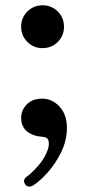

<svg xmlns="http://www.w3.org/2000/svg" viewBox="-20 -505 333 726"><path d="M104 197Q86 206 76 193Q64 176 80 164Q97 152 123 123.5Q149 95 161 60Q167 42 163.5 27.5Q160 13 139 12Q105 10 82.5 -8Q60 -26 60 -60Q60 -88 81 -110Q102 -132 140 -132Q177 -132 205 -102Q233 -72 233 -22Q233 26 211.5 70Q190 114 160 147.5Q130 181 104 197ZM141 -323Q107 -323 83.5 -346.5Q60 -370 60 -404Q60 -438 83.5 -461.5Q107 -485 141 -485Q175 -485 198.5 -461.5Q222 -438 222 -404Q222 -370 198.5 -346.5Q175 -323 141 -323Z"/></svg>

Font: Zen Old Mincho Black
Style: Regular
Weight: 900
Designer: Yoshimichi Ohira
Foundry: Positype
Version: Version 1.001